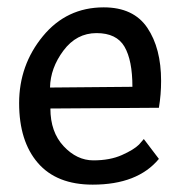

<svg xmlns="http://www.w3.org/2000/svg" viewBox="-20 -497 489 522"><path d="M412 -204 117 -202Q117 -138 153 -99.5Q189 -61 234 -61Q279 -61 311.5 -75.5Q344 -90 358 -104L371 -119L412 -65Q354 5 232 5Q134 5 83 -54Q32 -113 32 -216.5Q32 -320 96.5 -398.5Q161 -477 262 -477Q343 -477 380.5 -421.5Q418 -366 418 -277Q418 -240 412 -204ZM116 -259 340 -261Q340 -333 318.5 -370Q297 -407 242.5 -407Q188 -407 152.5 -359.5Q117 -312 116 -259Z"/></svg>

Font: Fresca
Style: Regular
Weight: 400
Designer: Iván Moreno
Foundry: Fontstage
Version: Version 1.001